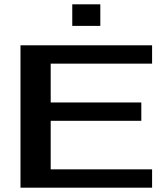

<svg xmlns="http://www.w3.org/2000/svg" viewBox="-20 -870 780 890"><path d="M75 0V-660H685V-575H215V-395H635V-310H215V-85H685V0ZM315 -750V-850H445V-750Z"/></svg>

Font: Xolonium
Style: Regular
Weight: 400
Designer: Severin Meyer
Version: Version 4.2